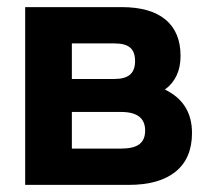

<svg xmlns="http://www.w3.org/2000/svg" viewBox="-20 -520 596 540"><path d="M50.8 0V-500H321.8Q403.3 -500 445.6 -464.8Q487.8 -429.7 487.8 -362.8Q487.8 -300.3 443.8 -268.1Q520 -231.4 520 -146Q520 -74.7 474.1 -37.4Q428.2 0 341.8 0ZM182.1 -102.1H320.8Q355.5 -102.1 371.8 -114.3Q388.2 -126.5 388.2 -152.8Q388.2 -205.1 320.8 -205.1H182.1ZM182.1 -297.9H301.8Q331.5 -297.9 345.7 -310.1Q359.9 -322.3 359.9 -348.1Q359.9 -374.5 345.9 -386.2Q332 -397.9 301.8 -397.9H182.1Z"/></svg>

Font: LT Wave Text Bold
Style: Regular
Weight: 700
Designer: Daniel Lyons
Version: Version 2.5 (Glyphs App)